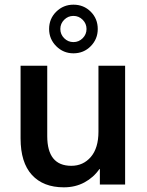

<svg xmlns="http://www.w3.org/2000/svg" viewBox="-20 -789 628 821"><path d="M68 -197V-508H182V-207Q182 -80 285 -80Q336 -80 368.5 -118Q401 -156 401 -226V-508H515V0H407V-66H405Q380 -30 341 -9Q302 12 253 12Q165 12 116.5 -41Q68 -94 68 -197ZM398 -665Q398 -622 368 -591.5Q338 -561 294 -561Q251 -561 220.5 -591.5Q190 -622 190 -665Q190 -709 220.5 -739Q251 -769 294 -769Q338 -769 368 -739Q398 -709 398 -665ZM294 -721Q271 -721 254.5 -704.5Q238 -688 238 -665Q238 -642 254.5 -625.5Q271 -609 294 -609Q317 -609 333.5 -625.5Q350 -642 350 -665Q350 -688 333.5 -704.5Q317 -721 294 -721Z"/></svg>

Font: CST
Style: Medium
Weight: 500
Version: Version 1.00